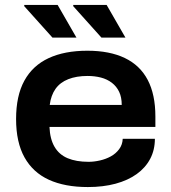

<svg xmlns="http://www.w3.org/2000/svg" viewBox="-20 -744 693 776"><path d="M335 12Q242 12 177.5 -17.5Q113 -47 79 -108Q45 -169 45 -263Q45 -357 78.5 -418Q112 -479 176.5 -509Q241 -539 333 -539Q423 -539 484.5 -509.5Q546 -480 577 -421Q608 -362 608 -273V-231H180Q182 -182 200.5 -150.5Q219 -119 253.5 -104.5Q288 -90 338 -90Q360 -90 384 -95.5Q408 -101 428 -112Q448 -123 461.5 -141Q475 -159 476 -183H606Q606 -138 587 -102Q568 -66 532.5 -40.5Q497 -15 447 -1.5Q397 12 335 12ZM181 -320H472Q472 -351 461.5 -373Q451 -395 432 -409.5Q413 -424 388 -430.5Q363 -437 334 -437Q289 -437 256 -424Q223 -411 204.5 -385Q186 -359 181 -320ZM390 -592 276 -719V-724H411L487 -592ZM192 -592 78 -719V-724H213L289 -592Z"/></svg>

Font: Archivo SemiExpanded SemiBold
Style: Regular
Weight: 600
Width: 6
Designer: Hector Gatti
Foundry: Omnibus-Type
Version: Version 2.001